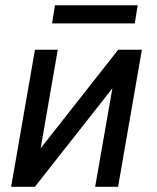

<svg xmlns="http://www.w3.org/2000/svg" viewBox="-20 -720 605 740"><path d="M22.9 0ZM435.5 -528.3H526.9L435.1 0H346.7L413.1 -379.4L114.3 0H22.9L114.7 -528.3H202.6L136.7 -148.4ZM499.5 -629.9H180.7L191.9 -699.7H510.7Z"/></svg>

Font: Roboto
Style: Italic
Weight: 400
Italic angle: -12°
Designer: Google
Version: Version 2.134; 2016; ttfautohint (v1.6)